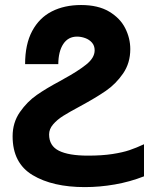

<svg xmlns="http://www.w3.org/2000/svg" viewBox="-20 -754 640 784"><path d="M31.5 -197.5Q31.5 -253.5 61.2 -296.2Q91 -339 130.2 -366.2Q169.5 -393.5 225 -423L242.5 -433Q296 -462 331.2 -489.8Q366.5 -517.5 366.5 -548.5Q366.5 -567.5 355.5 -580Q344.5 -592.5 327.8 -598.5Q311 -604.5 294.5 -604.5Q258.5 -604.5 238.5 -574.5Q218.5 -544.5 218 -492H82.5Q82.5 -573.5 111.5 -627.5Q140.5 -681.5 191.8 -707.5Q243 -733.5 311 -733.5Q380.5 -733.5 425.5 -706.8Q470.5 -680 491.2 -639Q512 -598 512 -553.5Q512 -496.5 482.5 -453.8Q453 -411 412.2 -383Q371.5 -355 307 -320Q263 -296.5 238 -280.8Q213 -265 196.8 -246Q180.5 -227 180.5 -205Q180.5 -158.5 220.5 -138.5Q260.5 -118.5 339 -118.5Q396.5 -118.5 438.8 -125Q481 -131.5 509 -141Q537 -150.5 568 -165V-34Q510.5 -11.5 449 -0.8Q387.5 10 326.5 10Q195 10 113.2 -39Q31.5 -88 31.5 -197.5Z"/></svg>

Font: JuliaMono ExtraBold
Style: Regular
Weight: 800
Monospace: yes
Designer: cormullion
Foundry: corm
Version: Version 0.055; ttfautohint (v1.8.4)